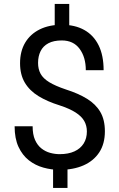

<svg xmlns="http://www.w3.org/2000/svg" viewBox="-20 -846 602 968"><path d="M329.1 -826.2V-677.2H255.9V-826.2ZM320.3 -28.8V101.6H247.6V-28.8ZM418 -183.1Q418 -212.4 404.8 -235.8Q391.6 -259.3 361.3 -278.8Q331.1 -298.3 280.3 -314.9Q218.8 -334 174.1 -361.3Q129.4 -388.7 105.2 -429.2Q81.1 -469.7 81.1 -527.3Q81.1 -587.4 106.9 -630.9Q132.8 -674.3 180.2 -697.8Q227.5 -721.2 291.5 -721.2Q357.9 -721.2 405 -694.8Q452.1 -668.5 477.3 -617.4Q502.4 -566.4 502.4 -492.2H412.6Q412.6 -557.6 381.3 -599.9Q350.1 -642.1 291.5 -642.1Q250.5 -642.1 223.9 -627.9Q197.3 -613.8 184.6 -588.1Q171.9 -562.5 171.9 -528.8Q171.9 -497.6 184.6 -474.1Q197.3 -450.7 227.8 -431.9Q258.3 -413.1 312 -395Q375 -375 418.9 -347.9Q462.9 -320.8 485.8 -281.5Q508.8 -242.2 508.8 -184.1Q508.8 -121.1 480.5 -77.9Q452.1 -34.7 400.9 -12.2Q349.6 10.3 280.8 10.3Q239.3 10.3 198.7 -1Q158.2 -12.2 125.5 -37.8Q92.8 -63.5 73.2 -105.7Q53.7 -147.9 53.7 -209.5H144.5Q144.5 -168 156.5 -140.9Q168.5 -113.8 188.5 -97.9Q208.5 -82 232.7 -75.4Q256.8 -68.8 280.8 -68.8Q324.7 -68.8 355.2 -82.8Q385.7 -96.7 401.9 -122.6Q418 -148.4 418 -183.1Z"/></svg>

Font: Vazirmatn
Style: Regular
Weight: 400
Designer: Saber Rastikerdar
Foundry: Saber Rastikerdar
Version: Version 33.003;September 2, 2022;FontCreator 14.0.0.2862 64-